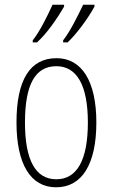

<svg xmlns="http://www.w3.org/2000/svg" viewBox="-20 -785 479 815"><path d="M119 -605H137C178 -642 220 -702 252 -757V-765H203C181 -716 148 -650 119 -614ZM248 -605H267C303 -639 351 -702 381 -757V-765H333C310 -717 277 -650 248 -614ZM218 10C328 10 389 -88 389 -265C389 -439 328 -538 220 -538C108 -538 50 -447 50 -265C50 -88 110 10 218 10ZM219 -24C131 -24 86 -105 86 -265C86 -425 129 -504 219 -504C305 -504 353 -425 353 -265C353 -106 307 -24 219 -24Z"/></svg>

Font: Kathrein 37 Thin Condensed
Style: Regular
Weight: 250
Width: 3
Designer: Lazydogs Typefoundry, based on Open Sans by Ascender Corporation
Foundry: Lazydogs Typefoundry
Version: Version 1.003;PS 001.003;hotconv 1.0.88;makeotf.lib2.5.64775